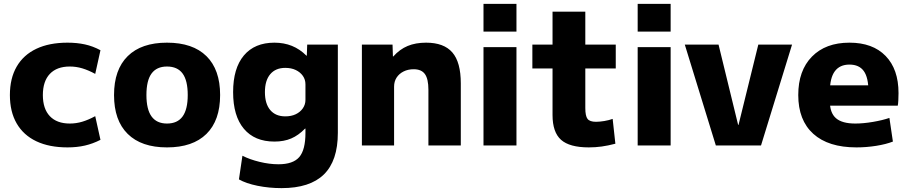

<svg xmlns="http://www.w3.org/2000/svg" viewBox="-20 -750 4682 990"><path d="M328 10Q234 10 167.5 -21.5Q101 -53 66 -113.5Q31 -174 31 -260Q31 -346 66 -406.5Q101 -467 167.5 -498.5Q234 -530 328 -530Q377 -530 418 -521Q459 -512 498 -491L471 -369Q436 -388 404.5 -397.5Q373 -407 340 -407Q273 -407 237 -369Q201 -331 201 -260Q201 -189 237 -151Q273 -113 340 -113Q373 -113 404.5 -122.5Q436 -132 471 -151L498 -29Q459 -9 418 0.5Q377 10 328 10Z M841 10Q709 10 638.5 -59.5Q568 -129 568 -260Q568 -391 638.5 -460.5Q709 -530 841 -530Q974 -530 1044.5 -460.5Q1115 -391 1115 -260Q1115 -129 1044.5 -59.5Q974 10 841 10ZM841 -113Q895 -113 921.5 -149.5Q948 -186 948 -260Q948 -335 921.5 -371Q895 -407 841 -407Q788 -407 761.5 -371Q735 -335 735 -260Q735 -186 761.5 -149.5Q788 -113 841 -113Z M1432 220Q1367 220 1308 208Q1249 196 1212 175L1230 53Q1267 72 1318 84.5Q1369 97 1416 97Q1491 97 1523 60Q1555 23 1555 -65V-87H1553Q1519 -52 1481.5 -36Q1444 -20 1395 -20Q1293 -20 1237.5 -86Q1182 -152 1182 -275Q1182 -398 1237.5 -464Q1293 -530 1395 -530Q1444 -530 1485 -513.5Q1526 -497 1560 -463H1562L1564 -520H1722V-65Q1722 79 1650 149.5Q1578 220 1432 220ZM1451 -150Q1482 -150 1505 -161Q1528 -172 1541.5 -191.5Q1555 -211 1555 -235V-315Q1555 -340 1541.5 -359Q1528 -378 1505 -389Q1482 -400 1451 -400Q1401 -400 1373.5 -367.5Q1346 -335 1346 -275Q1346 -215 1373.5 -182.5Q1401 -150 1451 -150Z M1846 0V-520H2004L2006 -459H2008Q2041 -496 2082 -513Q2123 -530 2177 -530Q2269 -530 2312.5 -479.5Q2356 -429 2356 -320V0H2189V-287Q2189 -343 2171 -368Q2153 -393 2113 -393Q2084 -393 2061 -381.5Q2038 -370 2025 -350Q2012 -330 2012 -303V0Z M2473 -587V-730H2643V-587ZM2473 0V-507H2643V0Z M3016 10Q2917 10 2873 -29Q2829 -68 2829 -157V-397H2725V-520H2829V-690H2998V-520H3155V-397H2998V-193Q2998 -152 3009.5 -137Q3021 -122 3053 -122Q3072 -122 3096 -126Q3120 -130 3139 -137L3153 -9Q3115 1 3082.5 5.5Q3050 10 3016 10Z M3268 -587V-730H3438V-587ZM3268 0V-507H3438V0Z M3671 0 3511 -520H3685L3786 -106H3788L3890 -520H4064L3904 0Z M4396 10Q4251 10 4173.5 -60Q4096 -130 4096 -260Q4096 -386 4166.5 -458Q4237 -530 4360 -530Q4480 -530 4546.5 -461.5Q4613 -393 4613 -270Q4613 -253 4612 -233Q4611 -213 4609 -205H4189V-310H4479L4458 -278Q4458 -350 4434 -383.5Q4410 -417 4360 -417Q4310 -417 4284.5 -382.5Q4259 -348 4259 -277V-227Q4259 -168 4290.5 -140.5Q4322 -113 4390 -113Q4432 -113 4481.5 -121.5Q4531 -130 4566 -142L4584 -20Q4548 -6 4497.5 2Q4447 10 4396 10Z"/></svg>

Font: M PLUS 1 ExtraBold
Style: Regular
Weight: 800
Designer: Coji Morishita
Foundry: UNDERFOREST DESIGN
Version: Version 1.001